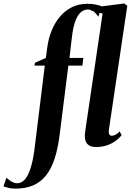

<svg xmlns="http://www.w3.org/2000/svg" viewBox="-161 -837 754 1108"><path d="M112 -565Q119 -616.5 137.5 -661.5Q156 -706.5 185 -741Q214 -775.5 253.5 -795.2Q293 -815 343 -815Q369.5 -815 389.8 -811Q410 -807 426.5 -800.5L406.5 -740.5Q395 -757 381.8 -769.5Q368.5 -782 345.5 -782Q324.5 -782 306.2 -767Q288 -752 274.5 -717.2Q261 -682.5 254 -623L240 -502.5H320L314.5 -458.5H233.5L183.5 -62Q173.5 20 154 79.2Q134.5 138.5 103.8 176.5Q73 214.5 29.5 233Q-14 251.5 -71.5 251.5Q-94 251.5 -110 247.8Q-126 244 -141 239L-124 188.5Q-115 196.5 -104.8 204Q-94.5 211.5 -83.8 216Q-73 220.5 -62.5 220.5Q-37 220.5 -17.8 199Q1.5 177.5 15.2 134.5Q29 91.5 37.5 28L97.5 -458.5H37.5L41 -475L103.5 -502.5ZM466.5 -82.5Q466 -65 471 -59.2Q476 -53.5 484 -53.5Q493 -53.5 504.8 -59Q516.5 -64.5 529.5 -78.5L541 -57Q523 -35 500.2 -19.8Q477.5 -4.5 450.5 3.5Q423.5 11.5 392.5 11.5Q373.5 11.5 358.8 5Q344 -1.5 336.2 -16Q328.5 -30.5 328.5 -53.5Q328.5 -58.5 329.5 -66.5Q330.5 -74.5 331.8 -84.8Q333 -95 334.5 -105.5L431 -758.5L363.5 -776.5L366 -792.5L556 -817L573.5 -803.5Z"/></svg>

Font: Merriweather 144pt
Style: Bold Italic
Weight: 700
Italic angle: -7.8°
Version: Version 2.101